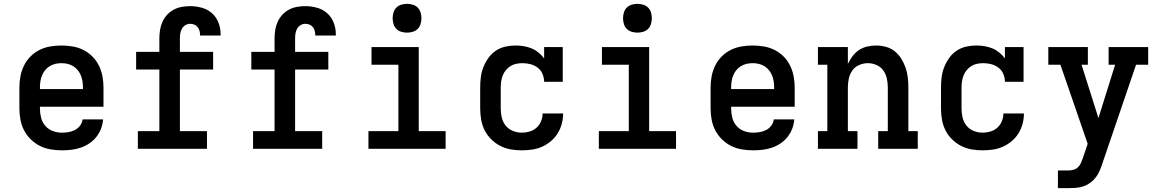

<svg xmlns="http://www.w3.org/2000/svg" viewBox="-20 -775 6040 1000"><path d="M302 8Q273 8 243.5 3Q214 -2 188 -15Q162 -28 140.5 -49Q119 -70 105.5 -96Q92 -122 86.5 -151.5Q81 -181 81 -210V-320Q81 -349 86.5 -378Q92 -407 105 -433.5Q118 -460 139 -481Q160 -502 186 -515Q212 -528 241.5 -533Q271 -538 300 -538Q329 -538 358.5 -533Q388 -528 414 -515Q440 -502 461 -481Q482 -460 495 -433.5Q508 -407 513.5 -378Q519 -349 519 -320V-219H188V-210Q188 -186 194 -162Q200 -138 216 -119.5Q232 -101 255 -92.5Q278 -84 302 -84Q320 -84 337.5 -87Q355 -90 370.5 -98Q386 -106 397 -120.5Q408 -135 410 -153H517Q515 -128 506 -104.5Q497 -81 481.5 -61.5Q466 -42 445 -28Q424 -14 400.5 -6Q377 2 352 5Q327 8 302 8ZM412 -311V-320Q412 -336 409.5 -352Q407 -368 401 -382.5Q395 -397 385 -409.5Q375 -422 361 -430.5Q347 -439 331.5 -442.5Q316 -446 300 -446Q284 -446 268.5 -442.5Q253 -439 239 -430.5Q225 -422 215 -409.5Q205 -397 199 -382.5Q193 -368 190.5 -352Q188 -336 188 -320V-311Z M698 0V-92H810V-413H689V-505H810V-575Q810 -597 813.5 -619Q817 -641 826 -661Q835 -681 850 -697.5Q865 -714 884.5 -724.5Q904 -735 926 -739Q948 -743 970 -743Q1000 -743 1030 -735Q1060 -727 1083 -707Q1106 -687 1117.5 -658Q1129 -629 1129 -598Q1129 -596 1129 -594Q1129 -592 1129 -590H1022Q1022 -591 1022 -592Q1022 -593 1022 -594Q1022 -604 1019 -615Q1016 -626 1009 -634.5Q1002 -643 991.5 -647Q981 -651 970 -651Q957 -651 945.5 -644Q934 -637 927.5 -625.5Q921 -614 919 -601Q917 -588 917 -575V-505H1090V-413H917V-92H1058V0Z M1298 0V-92H1410V-413H1289V-505H1410V-575Q1410 -597 1413.5 -619Q1417 -641 1426 -661Q1435 -681 1450 -697.5Q1465 -714 1484.5 -724.5Q1504 -735 1526 -739Q1548 -743 1570 -743Q1600 -743 1630 -735Q1660 -727 1683 -707Q1706 -687 1717.5 -658Q1729 -629 1729 -598Q1729 -596 1729 -594Q1729 -592 1729 -590H1622Q1622 -591 1622 -592Q1622 -593 1622 -594Q1622 -604 1619 -615Q1616 -626 1609 -634.5Q1602 -643 1591.5 -647Q1581 -651 1570 -651Q1557 -651 1545.5 -644Q1534 -637 1527.5 -625.5Q1521 -614 1519 -601Q1517 -588 1517 -575V-505H1690V-413H1517V-92H1658V0Z M1899 0V-92H2055V-438H1915V-530H2161V-92H2301V0ZM2100 -605Q2085 -605 2070 -609.5Q2055 -614 2044.5 -624.5Q2034 -635 2029.5 -650Q2025 -665 2025 -680Q2025 -695 2029.5 -710Q2034 -725 2044.5 -735.5Q2055 -746 2070 -750.5Q2085 -755 2100 -755Q2115 -755 2130 -750.5Q2145 -746 2155.5 -735.5Q2166 -725 2170.5 -710Q2175 -695 2175 -680Q2175 -665 2170.5 -650Q2166 -635 2155.5 -624.5Q2145 -614 2130 -609.5Q2115 -605 2100 -605Z M2698 8Q2668 8 2639.5 3Q2611 -2 2585 -15.5Q2559 -29 2538 -50Q2517 -71 2504 -97Q2491 -123 2486 -152Q2481 -181 2481 -210V-320Q2481 -347 2484.5 -374Q2488 -401 2498 -426Q2508 -451 2524 -473.5Q2540 -496 2562.5 -511Q2585 -526 2611.5 -532Q2638 -538 2665 -538Q2687 -538 2708 -534.5Q2729 -531 2748.5 -523Q2768 -515 2784.5 -501.5Q2801 -488 2814 -471V-530H2911V-349H2814Q2814 -370 2805.5 -390Q2797 -410 2780.5 -422.5Q2764 -435 2743.5 -440.5Q2723 -446 2702 -446Q2686 -446 2670 -443Q2654 -440 2640 -431.5Q2626 -423 2615.5 -410.5Q2605 -398 2599 -383Q2593 -368 2590.5 -352Q2588 -336 2588 -320V-210Q2588 -186 2593.5 -162.5Q2599 -139 2614 -120.5Q2629 -102 2651.5 -93Q2674 -84 2698 -84Q2718 -84 2738.5 -90Q2759 -96 2774.5 -110Q2790 -124 2798 -143.5Q2806 -163 2806 -184Q2806 -184 2806 -184Q2806 -184 2806 -184H2913Q2913 -184 2913 -184Q2913 -184 2913 -184Q2913 -157 2906 -130.5Q2899 -104 2884.5 -80.5Q2870 -57 2849 -39.5Q2828 -22 2803.5 -11Q2779 0 2752 4Q2725 8 2698 8Z M3099 0V-92H3255V-438H3115V-530H3361V-92H3501V0ZM3300 -605Q3285 -605 3270 -609.5Q3255 -614 3244.5 -624.5Q3234 -635 3229.5 -650Q3225 -665 3225 -680Q3225 -695 3229.5 -710Q3234 -725 3244.5 -735.5Q3255 -746 3270 -750.5Q3285 -755 3300 -755Q3315 -755 3330 -750.5Q3345 -746 3355.5 -735.5Q3366 -725 3370.5 -710Q3375 -695 3375 -680Q3375 -665 3370.5 -650Q3366 -635 3355.5 -624.5Q3345 -614 3330 -609.5Q3315 -605 3300 -605Z M3902 8Q3873 8 3843.5 3Q3814 -2 3788 -15Q3762 -28 3740.5 -49Q3719 -70 3705.5 -96Q3692 -122 3686.5 -151.5Q3681 -181 3681 -210V-320Q3681 -349 3686.5 -378Q3692 -407 3705 -433.5Q3718 -460 3739 -481Q3760 -502 3786 -515Q3812 -528 3841.5 -533Q3871 -538 3900 -538Q3929 -538 3958.5 -533Q3988 -528 4014 -515Q4040 -502 4061 -481Q4082 -460 4095 -433.5Q4108 -407 4113.5 -378Q4119 -349 4119 -320V-219H3788V-210Q3788 -186 3794 -162Q3800 -138 3816 -119.5Q3832 -101 3855 -92.5Q3878 -84 3902 -84Q3920 -84 3937.5 -87Q3955 -90 3970.5 -98Q3986 -106 3997 -120.5Q4008 -135 4010 -153H4117Q4115 -128 4106 -104.5Q4097 -81 4081.5 -61.5Q4066 -42 4045 -28Q4024 -14 4000.5 -6Q3977 2 3952 5Q3927 8 3902 8ZM4012 -311V-320Q4012 -336 4009.5 -352Q4007 -368 4001 -382.5Q3995 -397 3985 -409.5Q3975 -422 3961 -430.5Q3947 -439 3931.5 -442.5Q3916 -446 3900 -446Q3884 -446 3868.5 -442.5Q3853 -439 3839 -430.5Q3825 -422 3815 -409.5Q3805 -397 3799 -382.5Q3793 -368 3790.5 -352Q3788 -336 3788 -320V-311Z M4240 0V-92H4289V-438H4240V-530H4396V-442Q4406 -463 4420 -482Q4434 -501 4453.5 -514Q4473 -527 4496 -532.5Q4519 -538 4543 -538Q4569 -538 4594.5 -531Q4620 -524 4640 -508Q4660 -492 4674 -469.5Q4688 -447 4696.5 -422.5Q4705 -398 4708 -372Q4711 -346 4711 -320V-92H4760V0H4554V-92H4604V-320Q4604 -343 4599 -366Q4594 -389 4580.5 -408Q4567 -427 4545 -436.5Q4523 -446 4500 -446Q4477 -446 4455 -436.5Q4433 -427 4419.5 -408Q4406 -389 4401 -366Q4396 -343 4396 -320V-92H4446V0Z M5098 8Q5068 8 5039.5 3Q5011 -2 4985 -15.5Q4959 -29 4938 -50Q4917 -71 4904 -97Q4891 -123 4886 -152Q4881 -181 4881 -210V-320Q4881 -347 4884.5 -374Q4888 -401 4898 -426Q4908 -451 4924 -473.5Q4940 -496 4962.5 -511Q4985 -526 5011.5 -532Q5038 -538 5065 -538Q5087 -538 5108 -534.5Q5129 -531 5148.5 -523Q5168 -515 5184.5 -501.5Q5201 -488 5214 -471V-530H5311V-349H5214Q5214 -370 5205.5 -390Q5197 -410 5180.5 -422.5Q5164 -435 5143.5 -440.5Q5123 -446 5102 -446Q5086 -446 5070 -443Q5054 -440 5040 -431.5Q5026 -423 5015.5 -410.5Q5005 -398 4999 -383Q4993 -368 4990.5 -352Q4988 -336 4988 -320V-210Q4988 -186 4993.5 -162.5Q4999 -139 5014 -120.5Q5029 -102 5051.5 -93Q5074 -84 5098 -84Q5118 -84 5138.5 -90Q5159 -96 5174.5 -110Q5190 -124 5198 -143.5Q5206 -163 5206 -184Q5206 -184 5206 -184Q5206 -184 5206 -184H5313Q5313 -184 5313 -184Q5313 -184 5313 -184Q5313 -157 5306 -130.5Q5299 -104 5284.5 -80.5Q5270 -57 5249 -39.5Q5228 -22 5203.5 -11Q5179 0 5152 4Q5125 8 5098 8Z M5490 205V113H5542Q5556 113 5570 109.5Q5584 106 5594.5 96Q5605 86 5610.5 72.5Q5616 59 5621 45L5645 -26L5503 -438H5440V-530H5646V-438H5613L5701 -160L5788 -438H5754V-530H5960V-438H5897L5722 75Q5716 94 5708 113Q5700 132 5687.5 148.5Q5675 165 5658.5 177Q5642 189 5622.5 195.5Q5603 202 5582.5 203.5Q5562 205 5542 205Z"/></svg>

Font: Iosevka Slab Semibold Extended
Style: Regular
Weight: 600
Width: 7
Monospace: yes
Designer: Belleve Invis
Foundry: Belleve Invis
Version: Version 11.1.0; ttfautohint (v1.8.3)